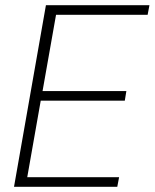

<svg xmlns="http://www.w3.org/2000/svg" viewBox="-20 -720 596 740"><path d="M34 0 157 -700H556L549 -663H196L144 -369H467L461 -332H137L85 -37H439L432 0Z"/></svg>

Font: DM Sans 18pt ExtraLight
Style: Italic
Weight: 250
Italic angle: -10°
Designer: Colophon Foundry, Jonny Pinhorn
Foundry: Colophon Foundry
Version: Version 4.004;gftools[0.9.30]